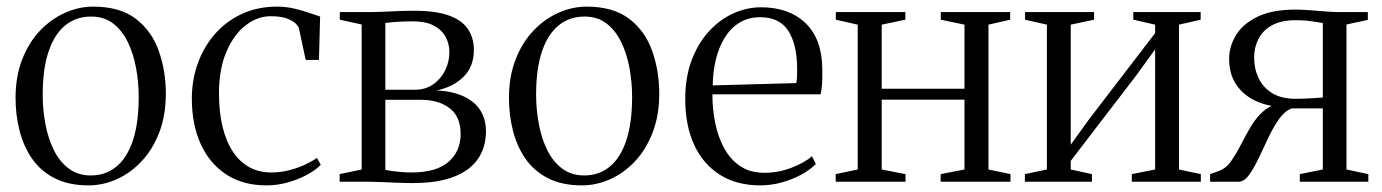

<svg xmlns="http://www.w3.org/2000/svg" viewBox="-20 -549 4174 580"><path d="M27 -253Q27 -318.5 47.2 -370Q67.5 -421.5 101.2 -456.8Q135 -492 176.8 -510.5Q218.5 -529 261.5 -529Q342.5 -529 390.8 -491.8Q439 -454.5 460 -394.2Q481 -334 481 -266Q481 -200.5 461 -148.8Q441 -97 407.5 -61.5Q374 -26 332.5 -7.5Q291 11 247.5 11Q187 11 144.8 -10.8Q102.5 -32.5 76.8 -69.8Q51 -107 39 -154.5Q27 -202 27 -253ZM254.5 -19Q299.5 -19 332 -46Q364.5 -73 381.8 -125.8Q399 -178.5 399 -256Q399 -300.5 391 -343.8Q383 -387 366 -422Q349 -457 321.8 -478Q294.5 -499 255.5 -499Q210 -499 177.2 -472.5Q144.5 -446 126.8 -393.5Q109 -341 109 -263Q109 -217.5 117.2 -174Q125.5 -130.5 142.8 -95.5Q160 -60.5 187.8 -39.8Q215.5 -19 254.5 -19Z M785 11Q714 11 663.5 -22Q613 -55 586.2 -114.2Q559.5 -173.5 559.5 -251Q559.5 -308 577.8 -358.2Q596 -408.5 630 -447Q664 -485.5 711.2 -507.2Q758.5 -529 817 -529Q844 -529 870.2 -522.8Q896.5 -516.5 917 -509.2Q937.5 -502 947 -499L943.5 -368H903.5L883 -463.5Q882 -469 873.5 -477.5Q865 -486 847 -493Q829 -500 797.5 -500Q757.5 -500 721.8 -472.2Q686 -444.5 663.8 -392.2Q641.5 -340 641.5 -267Q641.5 -211.5 652 -167.2Q662.5 -123 682.8 -92Q703 -61 732.2 -44.5Q761.5 -28 799 -28Q827 -28 853.5 -34.8Q880 -41.5 901.8 -51.8Q923.5 -62 937.5 -72L949 -51Q932 -34 905.5 -20Q879 -6 848 2.5Q817 11 785 11Z M1227.5 4Q1205 4 1179.8 3Q1154.5 2 1132.2 1Q1110 0 1095.5 0H1006V-23L1072.5 -37V-475L1006.5 -489.5V-512.5H1101.5Q1117.5 -512.5 1138.2 -513.5Q1159 -514.5 1182.8 -515.5Q1206.5 -516.5 1231 -516.5Q1296.5 -516.5 1336 -502.2Q1375.5 -488 1393.5 -461.2Q1411.5 -434.5 1411.5 -398Q1411.5 -349 1381.2 -318Q1351 -287 1300 -276Q1349 -273 1382 -257.2Q1415 -241.5 1431.5 -214.8Q1448 -188 1448 -152.5Q1448 -104.5 1424.2 -69.5Q1400.5 -34.5 1351.5 -15.2Q1302.5 4 1227.5 4ZM1223 -28Q1298 -28 1334.8 -60Q1371.5 -92 1371.5 -144Q1371.5 -197 1338.2 -222.2Q1305 -247.5 1252 -247.5H1144V-36Q1152.5 -34 1165.2 -32.2Q1178 -30.5 1193 -29.2Q1208 -28 1223 -28ZM1144 -278H1234.5Q1265 -278 1288.2 -294Q1311.5 -310 1324.5 -336Q1337.5 -362 1337.5 -391.5Q1337.5 -417 1325.8 -438.2Q1314 -459.5 1289.8 -472Q1265.5 -484.5 1227.5 -484.5Q1205 -484.5 1182.8 -483.2Q1160.5 -482 1144 -479.5Z M1517.5 -253Q1517.5 -318.5 1537.8 -370Q1558 -421.5 1591.8 -456.8Q1625.5 -492 1667.2 -510.5Q1709 -529 1752 -529Q1833 -529 1881.2 -491.8Q1929.5 -454.5 1950.5 -394.2Q1971.5 -334 1971.5 -266Q1971.5 -200.5 1951.5 -148.8Q1931.5 -97 1898 -61.5Q1864.5 -26 1823 -7.5Q1781.5 11 1738 11Q1677.5 11 1635.2 -10.8Q1593 -32.5 1567.2 -69.8Q1541.5 -107 1529.5 -154.5Q1517.5 -202 1517.5 -253ZM1745 -19Q1790 -19 1822.5 -46Q1855 -73 1872.2 -125.8Q1889.5 -178.5 1889.5 -256Q1889.5 -300.5 1881.5 -343.8Q1873.5 -387 1856.5 -422Q1839.5 -457 1812.2 -478Q1785 -499 1746 -499Q1700.5 -499 1667.8 -472.5Q1635 -446 1617.2 -393.5Q1599.5 -341 1599.5 -263Q1599.5 -217.5 1607.8 -174Q1616 -130.5 1633.2 -95.5Q1650.5 -60.5 1678.2 -39.8Q1706 -19 1745 -19Z M2276.5 11Q2205.5 11 2154.8 -21Q2104 -53 2077 -111.5Q2050 -170 2050 -249.5Q2050 -316 2069.5 -367.5Q2089 -419 2122 -454.8Q2155 -490.5 2195.8 -508.8Q2236.5 -527 2278.5 -527Q2363 -527 2413 -479.5Q2463 -432 2464 -341Q2464.5 -312 2463.2 -294.8Q2462 -277.5 2459 -264H2132Q2132 -220 2140.5 -177.8Q2149 -135.5 2167.5 -101.5Q2186 -67.5 2216 -47.2Q2246 -27 2289 -27Q2332 -27 2371.5 -42.5Q2411 -58 2433 -77L2444.5 -53.5Q2426.5 -35.5 2399.8 -21Q2373 -6.5 2341.2 2.2Q2309.5 11 2276.5 11ZM2133 -291 2385.5 -298Q2387.5 -309 2387.8 -320Q2388 -331 2388 -341Q2388 -414 2361.5 -455.5Q2335 -497 2276.5 -497Q2240 -497 2213 -480Q2186 -463 2168.5 -434Q2151 -405 2142.2 -368Q2133.5 -331 2133 -291Z M2504.5 0V-23L2571 -37V-474.5L2505 -489.5V-512.5H2715V-489.5L2643.5 -474.5V-281H2893.5V-474.5L2822 -489.5V-512.5H3031.5V-489.5L2966 -474.5V-37L3032.5 -23V0H2821.5V-23L2893.5 -37V-248H2643.5V-37L2715.5 -23V0Z M3076 0V-23L3142.5 -37V-474.5L3076.5 -489.5V-512.5H3285V-489.5L3214.5 -474.5V-112L3270.5 -189.5L3469.5 -449V-474.5L3403.5 -489.5V-512.5H3607V-489.5L3541.5 -474.5V-37L3607.5 -23V0H3399V-23L3469.5 -37V-400L3411.5 -320L3214.5 -63V-37L3278.5 -23V0Z M3635.5 0V-23L3662 -32.5Q3684 -40.5 3699.2 -62.5Q3714.5 -84.5 3728.8 -112.5Q3743 -140.5 3759.2 -167.8Q3775.5 -195 3798.2 -214.5Q3821 -234 3854.5 -237.5L3861.5 -226Q3817 -225.5 3778.5 -241.8Q3740 -258 3716.5 -290.5Q3693 -323 3693 -371Q3693 -408.5 3713.5 -442.5Q3734 -476.5 3778.2 -498.2Q3822.5 -520 3893 -520Q3912.5 -520 3936.2 -518.2Q3960 -516.5 3983.5 -514.5Q4007 -512.5 4025 -512.5H4112V-489L4047.5 -475V-37L4113.5 -23V0H3906.5V-23L3976 -37V-221.5H3882Q3861.5 -214 3844.2 -190Q3827 -166 3812 -134.2Q3797 -102.5 3782.8 -72.2Q3768.5 -42 3754 -21.5Q3739.5 -1 3723 0ZM3894.5 -250.5Q3905.5 -250.5 3921.5 -251.2Q3937.5 -252 3952.5 -252.8Q3967.5 -253.5 3976 -254.5V-479.5Q3966 -481 3952.5 -483.2Q3939 -485.5 3924 -486.8Q3909 -488 3894 -488Q3850 -488 3822.2 -472.5Q3794.5 -457 3781.5 -431.2Q3768.5 -405.5 3768.5 -375.5Q3768.5 -341.5 3782 -313Q3795.5 -284.5 3823.2 -267.5Q3851 -250.5 3894.5 -250.5Z"/></svg>

Font: Merriweather 120pt Light
Style: Regular
Weight: 300
Version: Version 2.100